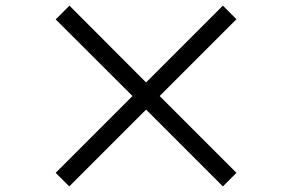

<svg xmlns="http://www.w3.org/2000/svg" viewBox="-20 -718 1040 684"><path d="M774 -53.9 500.4 -327.5 226.8 -53.9 178.4 -102.3 452 -375.9 178.4 -648.9 227.4 -697.9 500.4 -424.3 774 -697.9 822.4 -649.5 548.8 -375.9 822.4 -102.3Z"/></svg>

Font: Noto Sans JP
Style: Regular
Weight: 100
Designer: Ryoko NISHIZUKA 西塚涼子 (kana, bopomofo & ideographs); Paul D. Hunt (Latin, Greek & Cyrillic); Sandoll Communications 산돌커뮤니
Foundry: Adobe
Version: Version 2.004;hotconv 1.0.118;makeotfexe 2.5.65603